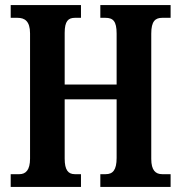

<svg xmlns="http://www.w3.org/2000/svg" viewBox="-20 -734 711 754"><path d="M22 0H298V-50H274C248 -50 234 -66 234 -111V-344H438V-114C438 -66 423 -50 395 -50H374V0H650V-50H617C591 -50 574 -65 574 -110V-602C574 -651 590 -664 617 -664H650V-714H374V-664H394C424 -664 438 -651 438 -602V-402H234V-605C234 -651 248 -664 274 -664H298V-714H22V-664H49C77 -664 98 -651 98 -603V-111C98 -66 81 -50 56 -50H22Z"/></svg>

Font: Noto Serif Sinhala ExtraCondensed
Style: Bold
Weight: 700
Width: 2
Designer: Jelle Bosma - Monotype Design Team
Foundry: Monotype Imaging Inc.
Version: Version 2.007